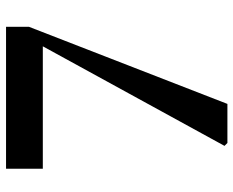

<svg xmlns="http://www.w3.org/2000/svg" viewBox="-90 -698 787 648"><g transform="rotate(-90 304.0 -373.5)"><path d="M59.1 -747.1H538.1V-669.9L277.8 0H146L136.2 -9.8L472.2 -623H59.1Z"/></g></svg>

Font: Source Han Serif JP Heavy
Style: Regular
Weight: 900
Designer: Ryoko NISHIZUKA  (kana & ideographs); Frank Grießhammer (Latin, Greek & Cyrillic); Wenlong ZHANG  (bopomofo); Sandoll Co
Foundry: Adobe Systems Incorporated
Version: Version 1.001;PS 1.001;hotconv 16.6.54;makeotf.lib2.5.65590